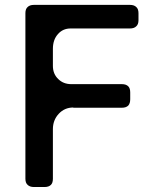

<svg xmlns="http://www.w3.org/2000/svg" viewBox="-20 -751 626 771"><path d="M469.7 -318.4Q486.3 -318.4 495.1 -327.1Q502.9 -335.9 502.9 -352.5Q502.9 -361.3 502.9 -379.9Q502.9 -396.5 495.1 -404.3Q486.3 -413.1 469.7 -413.1Q402.3 -413.1 266.6 -413.1Q234.4 -413.1 213.9 -433.6Q192.4 -454.1 192.4 -486.3Q192.4 -508.8 192.4 -554.7Q192.4 -591.8 212.9 -614.3Q232.4 -636.7 263.7 -636.7Q342.8 -636.7 502 -636.7Q518.6 -636.7 527.3 -645.5Q536.1 -653.3 536.1 -669.9Q536.1 -679.7 536.1 -698.2Q536.1 -714.8 527.3 -722.7Q518.6 -731.4 502 -731.4Q373 -731.4 116.2 -731.4Q99.6 -731.4 90.8 -722.7Q82 -714.8 82 -698.2Q82 -476.6 82 -33.2Q82 -16.6 90.8 -8.8Q99.6 0 116.2 0Q129.9 0 159.2 0Q175.8 0 184.6 -8.8Q192.4 -16.6 192.4 -33.2Q192.4 -99.6 192.4 -232.4Q192.4 -268.6 215.8 -293.9Q239.3 -319.3 274.4 -319.3Q274.4 -319.3 274.4 -318.4Q323.2 -318.4 372.1 -318.4Q420.9 -318.4 469.7 -318.4Z"/></svg>

Font: DeepSea
Style: Medium
Weight: 500
Designer: Stem
Version: Version 3.019;git-0a5106e0b